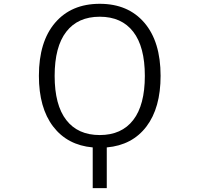

<svg xmlns="http://www.w3.org/2000/svg" viewBox="-20 -760 1040 1000"><path d="M816.4 -365.2Q816.4 -198.2 742.7 -101.1Q668.9 -3.9 536.1 7.8V219.7H462.9V7.8Q331.1 -3.9 256.8 -101.1Q182.6 -198.2 182.6 -365.2Q182.6 -543 267.1 -641.6Q351.6 -740.2 499.5 -740.2Q647.5 -740.2 731.9 -641.6Q816.4 -543 816.4 -365.2ZM325.2 -134.8Q385.7 -56.6 499.5 -56.6Q613.3 -56.6 673.8 -134.8Q734.4 -212.9 734.4 -364.7Q734.4 -516.6 673.8 -594.7Q613.3 -672.9 499.5 -672.9Q385.7 -672.9 325.2 -594.7Q264.6 -516.6 264.6 -364.7Q264.6 -212.9 325.2 -134.8Z"/></svg>

Font: GenEi Gothic M SemiLight
Style: Regular
Weight: 350
Designer: o_tamon (Modified); [Source Han Sans]
Ryoko NISHIZUKA  (kana & ideographs); Paul D. Hunt (Latin, Greek & Cyrillic); Wenl
Version: Version 1.1a;Original Version 1.004